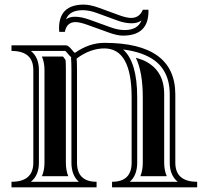

<svg xmlns="http://www.w3.org/2000/svg" viewBox="-20 -804 895 824"><path d="M112.5 -585.4Q147 -557.9 147 -503.4V-106Q147 -51.5 112.5 -23.9H318.4Q286.6 -51.5 286.6 -106V-503.4Q286.6 -536.6 285.2 -550Q284.7 -554.7 285.6 -558.8Q284.2 -559.8 282.7 -561Q278.3 -564.9 267.3 -578.1Q263.2 -583.3 260.3 -585.4ZM742.9 -23.9Q708.5 -51.5 708.5 -106V-398.4Q708.5 -429.7 701.9 -455.9Q695.3 -482.2 680.5 -505.1Q665.8 -528.1 642.7 -545Q619.6 -562 585.8 -574.1Q552 -586.2 508.3 -591.6Q568.8 -537.8 568.8 -386.7V-106Q568.8 -51.5 537.1 -23.9ZM123 -106V-503.4Q123 -585.4 29.3 -585.4V-609.4H262.5Q272.9 -609.4 286 -593.3Q299.1 -577.1 301.5 -577.1Q363 -620.1 427.7 -620.1Q732.4 -620.1 732.4 -398.4V-106Q732.4 -23.9 826.2 -23.9V0H460.9V-23.9Q544.9 -23.9 544.9 -106V-386.7Q544.9 -596.2 427.7 -596.2Q367.4 -596.2 308.8 -552.7Q310.5 -538.1 310.5 -503.4V-106Q310.5 -23.9 394.5 -23.9V0H29.3V-23.9Q123 -23.9 123 -106ZM159.9 -561.5H250.2Q259.8 -549.8 261.5 -545.7Q262.7 -533.2 262.7 -503.4V-106Q262.7 -73.2 272.9 -47.9H159.9Q170.9 -73.2 170.9 -106V-503.4Q170.9 -536.1 159.9 -561.5ZM695.6 -47.9H582.5Q592.8 -73.2 592.8 -106V-386.7Q592.8 -493.9 563 -556.4Q570.6 -554.2 589.5 -547.5Q608.4 -540.8 628.2 -526Q647.9 -511.2 660.5 -491.8Q673.1 -472.4 678.8 -449.6Q684.6 -426.8 684.6 -398.4V-106Q684.6 -73.2 695.6 -47.9ZM616.9 -762.2Q617.2 -759 617.2 -755.9Q617.2 -651.1 507.6 -651.1Q483.4 -651.1 447.5 -664.1L356.9 -696.8Q322.5 -709.2 304.2 -709.2Q266.4 -709.2 258.3 -667.2H234.4Q233.4 -675.3 233.4 -682.6Q233.4 -784.2 339.8 -784.2Q366.9 -784.2 403.8 -770.8L494.1 -737.8Q523.7 -727.1 543 -727.1Q578.4 -727.1 593 -762.2ZM587.2 -716.6Q571 -704.1 545.2 -704.1Q516.6 -704.1 485.8 -715.3L395.5 -748.3Q362.5 -760.3 335.2 -760.3Q278.3 -760.3 263.2 -720.9Q277.3 -732.2 302 -732.2Q329.1 -732.2 365 -719.2L455.6 -686.5Q487.5 -675 514.4 -675Q571.5 -675 587.2 -716.6Z"/></svg>

Font: itsadzokeS01
Style: Regular
Weight: 600
Width: 6
Version: Version 0.46